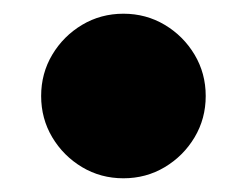

<svg xmlns="http://www.w3.org/2000/svg" viewBox="-20 -590 360 280"><path d="M40 -450Q40 -483 56.2 -510.2Q72.5 -537.5 99.8 -553.8Q127 -570 160 -570Q193 -570 220.2 -553.8Q247.5 -537.5 263.8 -510.2Q280 -483 280 -450Q280 -417 263.8 -389.8Q247.5 -362.5 220.2 -346.2Q193 -330 160 -330Q127 -330 99.8 -346.2Q72.5 -362.5 56.2 -389.8Q40 -417 40 -450Z"/></svg>

Font: Besley* Narrow Fatface
Style: Regular
Weight: 900
Width: 4
Designer: Owen Earl
Foundry: indestructible type*
Version: Version 3.000; ttfautohint (v1.8.3)